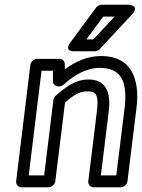

<svg xmlns="http://www.w3.org/2000/svg" viewBox="-20 -764 600 809"><path d="M101 -25 155 -466H203V-422C203 -409 214 -400 225 -400H229C236 -400 243 -403 247 -407C294 -448 343 -478 400 -478C487 -478 519 -426 505 -308L470 -25H405L438 -293C449 -379 424 -429 353 -429C300 -429 261 -401 215 -361C210 -356 206 -349 205 -343L166 -25ZM48 0C47 11 55 25 70 25H185C196 25 211 15 213 0L254 -332C293 -366 316 -379 347 -379C384 -379 397 -369 388 -293L352 0C351 11 359 25 374 25H489C500 25 515 15 517 0L555 -308C571 -438 529 -528 406 -528C347 -528 297 -504 253 -472V-494C253 -505 244 -516 231 -516H136C125 -516 110 -506 108 -491ZM463 -694 373 -598H344L415 -694ZM536 -703C572 -742 521 -744 521 -744H407C399 -744 390 -739 385 -732L277 -586C247 -545 293 -548 293 -548H379C386 -548 395 -551 400 -557Z"/></svg>

Font: Falling Sky
Style: OuObl
Weight: 400
Designer: Paul D. Hunt
Foundry: Adobe Systems Incorporated
Version: Version 1.02